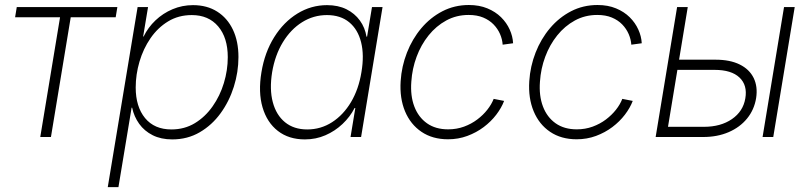

<svg xmlns="http://www.w3.org/2000/svg" viewBox="-20 -558 3289 782"><path d="M144 0 224.6 -487.8H41.5L48.3 -529.3H458L451.2 -487.8H268.1L187.5 0Z M418.9 204.1 540.5 -529.3H583L563 -409.2H564.9Q583 -446.3 613.3 -475.1Q643.6 -503.9 682.9 -520.5Q722.2 -537.1 766.1 -537.1Q823.2 -537.1 864.7 -510.7Q906.2 -484.4 928.7 -437Q951.2 -389.6 951.2 -325.7Q951.2 -264.6 932.4 -204.8Q913.6 -145 878.4 -96.7Q843.3 -48.3 793.5 -19.3Q743.7 9.8 681.6 9.8Q635.7 9.8 601.8 -7.3Q567.9 -24.4 546.9 -53.7Q525.9 -83 518.1 -119.6H516.1L462.4 204.1ZM678.2 -30.8Q731.4 -30.8 773.7 -56.4Q815.9 -82 845.9 -124.8Q876 -167.5 891.8 -219.7Q907.7 -272 907.7 -325.2Q907.7 -404.3 868.7 -450.4Q829.6 -496.6 761.2 -496.6Q707 -496.6 664.8 -470.9Q622.6 -445.3 593 -402.3Q563.5 -359.4 548.1 -306.9Q532.7 -254.4 532.7 -201.7Q532.7 -123.5 570.8 -77.1Q608.9 -30.8 678.2 -30.8Z M1221.7 9.8Q1156.2 9.8 1111.8 -24.7Q1067.4 -59.1 1049.3 -120.8Q1031.2 -182.6 1044.9 -264.2Q1058.1 -344.7 1096.7 -406.5Q1135.3 -468.3 1191.2 -502.7Q1247.1 -537.1 1312 -537.1Q1357.4 -537.1 1391.1 -520.3Q1424.8 -503.4 1445.8 -474.4Q1466.8 -445.3 1472.7 -408.7H1475.1L1495.1 -529.3H1538.1L1450.7 0H1407.7L1427.2 -118.2H1424.3Q1405.8 -82 1375 -53Q1344.2 -23.9 1305.4 -7.1Q1266.6 9.8 1221.7 9.8ZM1231.4 -30.8Q1286.6 -30.8 1332.5 -60.3Q1378.4 -89.8 1409.7 -142.3Q1440.9 -194.8 1452.1 -264.2Q1463.9 -333.5 1450.7 -386Q1437.5 -438.5 1402.1 -467.5Q1366.7 -496.6 1311.5 -496.6Q1256.8 -496.6 1210.4 -467.5Q1164.1 -438.5 1132.1 -386Q1100.1 -333.5 1088.4 -264.2Q1077.1 -194.3 1091.1 -141.8Q1105 -89.4 1140.9 -60.1Q1176.8 -30.8 1231.4 -30.8Z M1804.7 9.3Q1741.7 9.3 1696.8 -21Q1651.9 -51.3 1629.6 -104.7Q1607.4 -158.2 1611.8 -227.5Q1615.7 -288.1 1637.5 -343.8Q1659.2 -399.4 1696 -443.1Q1732.9 -486.8 1782 -512.2Q1831.1 -537.6 1889.6 -537.6Q1932.1 -537.6 1965.1 -523.9Q1998 -510.3 2020.8 -487.8Q2043.5 -465.3 2055.9 -437.7Q2068.4 -410.2 2069.8 -381.8L2027.3 -376Q2025.9 -397.9 2016.6 -419.4Q2007.3 -440.9 1990.2 -458.5Q1973.1 -476.1 1948 -486.6Q1922.9 -497.1 1888.7 -497.1Q1838.9 -497.1 1797.6 -474.6Q1756.3 -452.1 1725.6 -413.8Q1694.8 -375.5 1676.8 -326.9Q1658.7 -278.3 1655.3 -225.6Q1650.9 -168 1667.5 -124.3Q1684.1 -80.6 1719 -55.9Q1753.9 -31.2 1805.2 -31.2Q1839.8 -31.2 1869.9 -42.2Q1899.9 -53.2 1923.8 -71.3Q1947.8 -89.4 1964.8 -111.1Q1981.9 -132.8 1990.7 -155.3L2033.2 -147Q2022.5 -118.7 2001.2 -90.8Q1980 -63 1950.2 -40.5Q1920.4 -18.1 1883.5 -4.4Q1846.7 9.3 1804.7 9.3Z M2328.6 9.3Q2265.6 9.3 2220.7 -21Q2175.8 -51.3 2153.6 -104.7Q2131.3 -158.2 2135.7 -227.5Q2139.6 -288.1 2161.4 -343.8Q2183.1 -399.4 2220 -443.1Q2256.8 -486.8 2305.9 -512.2Q2355 -537.6 2413.6 -537.6Q2456.1 -537.6 2489 -523.9Q2522 -510.3 2544.7 -487.8Q2567.4 -465.3 2579.8 -437.7Q2592.3 -410.2 2593.8 -381.8L2551.3 -376Q2549.8 -397.9 2540.5 -419.4Q2531.2 -440.9 2514.2 -458.5Q2497.1 -476.1 2471.9 -486.6Q2446.8 -497.1 2412.6 -497.1Q2362.8 -497.1 2321.5 -474.6Q2280.3 -452.1 2249.5 -413.8Q2218.8 -375.5 2200.7 -326.9Q2182.6 -278.3 2179.2 -225.6Q2174.8 -168 2191.4 -124.3Q2208 -80.6 2242.9 -55.9Q2277.8 -31.2 2329.1 -31.2Q2363.8 -31.2 2393.8 -42.2Q2423.8 -53.2 2447.8 -71.3Q2471.7 -89.4 2488.8 -111.1Q2505.9 -132.8 2514.6 -155.3L2557.1 -147Q2546.4 -118.7 2525.1 -90.8Q2503.9 -63 2474.1 -40.5Q2444.3 -18.1 2407.5 -4.4Q2370.6 9.3 2328.6 9.3Z M2735.4 -314.9H2894.5Q2953.1 -314.9 2992.7 -295.4Q3032.2 -275.9 3049.6 -240.5Q3066.9 -205.1 3059.6 -158.2Q3051.8 -110.8 3022.7 -75.2Q2993.7 -39.6 2947.8 -19.8Q2901.9 0 2843.8 0H2650.4L2737.8 -529.3H2781.2L2700.7 -41.5H2847.2Q2915.5 -41.5 2961.2 -73Q3006.8 -104.5 3015.6 -157.2Q3024.9 -210.9 2991.9 -242.2Q2959 -273.4 2890.6 -273.4H2728.5ZM3085.9 0 3173.3 -529.3H3216.8L3129.4 0Z"/></svg>

Font: Inter 24pt ExtraLight
Style: Italic
Weight: 250
Italic angle: -9.3988°
Version: Version 4.001;git-66647c0bb